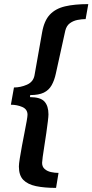

<svg xmlns="http://www.w3.org/2000/svg" viewBox="-20 -756 450 935"><path d="M253 159Q196 159 155.5 150.5Q115 142 93.5 120Q72 98 72 55Q72 42 76.5 14.5Q81 -13 87 -46Q93 -79 99.5 -111Q106 -143 110 -166.5Q114 -190 114 -197Q114 -224 88.5 -235Q63 -246 33 -246L48 -330Q80 -330 111 -343.5Q142 -357 148 -389L185 -598Q195 -655 222.5 -684.5Q250 -714 296.5 -725Q343 -736 410 -736L397 -663Q379 -663 358 -659Q337 -655 320.5 -643Q304 -631 298 -607L252 -398Q245 -365 231.5 -341Q218 -317 193.5 -305Q169 -293 127 -293L126 -283Q177 -283 196.5 -261.5Q216 -240 216 -199Q216 -189 213 -164.5Q210 -140 205.5 -108Q201 -76 196 -45.5Q191 -15 188 8Q185 31 185 37Q185 56 197.5 67Q210 78 228.5 82Q247 86 265 86Z"/></svg>

Font: Archivo SemiExpanded SemiBold
Style: Italic
Weight: 600
Width: 6
Italic angle: -10°
Designer: Hector Gatti
Foundry: Omnibus-Type
Version: Version 2.001